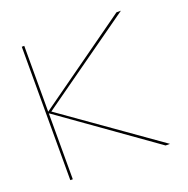

<svg xmlns="http://www.w3.org/2000/svg" viewBox="-110 -696 782 800"><g transform="rotate(-20 281.0 -296.0)"><path d="M69 0H80V-591.5H69ZM75 -296 88.5 -293 508.5 -591.5H489ZM491.5 0H511L88.5 -298.5L75 -296Z"/></g></svg>

Font: Anybody SemiExpanded Thin
Style: Regular
Weight: 250
Width: 6
Version: Version 1.113;gftools[0.9.25]